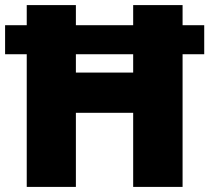

<svg xmlns="http://www.w3.org/2000/svg" viewBox="-20 -734 822 754"><path d="M85 0H278V-291H503V0H697V-521H782V-635H697V-714H503V-635H278V-714H85V-635H0V-521H85ZM278 -449V-521H503V-449Z"/></svg>

Font: Noto Sans Sinhala UI Black
Style: Regular
Weight: 900
Designer: Jelle Bosma - Monotype Design Team
Foundry: Monotype Imaging Inc.
Version: Version 2.006